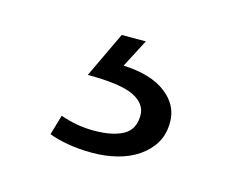

<svg xmlns="http://www.w3.org/2000/svg" viewBox="-46 -58 377 316"><g transform="rotate(15 143.0 100.0)"><path d="M128 0H169L144 48Q191 50 216.5 69.5Q242 89 242 118Q242 139 233 154Q224 169 208.5 179.5Q193 190 173 195Q153 200 131 200Q108 200 88.5 196.5Q69 193 57 188L67 154Q95 164 124 164Q156 164 174 154Q192 144 192 120Q192 100 169.5 89Q147 78 91 78Z"/></g></svg>

Font: Ek Mukta ExtraLight
Style: Regular
Weight: 275
Designer: Girish Dalvi and Yashodeep Gholap
Foundry: Ek Type
Version: Version 2.538;PS 1.002;hotconv 16.6.51;makeotf.lib2.5.65220;